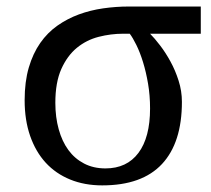

<svg xmlns="http://www.w3.org/2000/svg" viewBox="-20 -556 644 586"><path d="M535.2 -245.1Q535.2 -120.6 474.4 -55.4Q413.6 9.8 292 9.8Q237.8 9.8 194.1 -8.1Q150.4 -25.9 119.6 -59.3Q88.9 -92.8 72 -141.1Q55.2 -189.5 55.2 -250Q55.2 -306.6 67.9 -349.9Q80.6 -393.1 102.8 -424.8Q125 -456.5 155.3 -477.8Q185.5 -499 220.7 -512Q255.9 -524.9 294.9 -530.5Q334 -536.1 373 -536.1H592.8V-453.1H438Q451.7 -439.5 468.5 -417.5Q485.4 -395.5 500.2 -368.4Q515.1 -341.3 525.1 -309.8Q535.2 -278.3 535.2 -245.1ZM148.9 -242.2Q148.9 -198.2 159.2 -161.4Q169.4 -124.5 188.7 -98.1Q208 -71.8 236.6 -56.9Q265.1 -42 301.8 -42Q367.2 -42 402.6 -89.4Q438 -136.7 438 -225.1Q438 -264.6 431.9 -300.5Q425.8 -336.4 416.5 -366.5Q407.2 -396.5 396.2 -418.7Q385.3 -440.9 376 -453.1H356Q318.4 -453.1 281.2 -443.6Q244.1 -434.1 214.8 -410.2Q185.5 -386.2 167.2 -345.5Q148.9 -304.7 148.9 -242.2Z"/></svg>

Font: Droid Serif
Style: Regular
Weight: 400
Designer: Monotype Design team
Foundry: Monotype Imaging Inc.
Version: Version 1.03